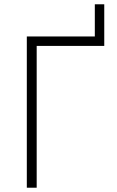

<svg xmlns="http://www.w3.org/2000/svg" viewBox="-20 -875 544 895"><path d="M105 0V-705H422V-855H466V-661H151V0Z"/></svg>

Font: Nunito Sans 7pt Condensed ExtraLight
Style: Regular
Weight: 250
Width: 3
Designer: Vernon Adams
Foundry: Vernon Adams
Version: Version 3.101;gftools[0.9.27]